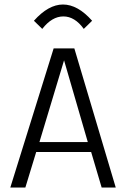

<svg xmlns="http://www.w3.org/2000/svg" viewBox="-20 -845 568 865"><path d="M170.4 -714.8 132.8 -751.5Q198.2 -824.7 263.7 -824.7Q330.1 -824.7 395 -751.5L357.4 -714.8Q316.9 -771 265.6 -771Q213.9 -771 170.4 -714.8ZM375.5 -205.1 268.6 -573.2 157.7 -205.1ZM438 0 390.6 -160.2H143.1L94.2 0H26.4L221.7 -627H314.9L501.5 0Z"/></svg>

Font: Anaheim
Style: Regular
Weight: 400
Designer: vernon adams
Foundry: vernon adams
Version: Version 1.002; ttfautohint (v0.93.5-3d13) -l 8 -r 50 -G 200 